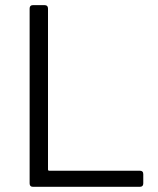

<svg xmlns="http://www.w3.org/2000/svg" viewBox="-20 -720 608 740"><path d="M519 0H106.9Q94.2 0 94.2 -13.2V-687Q94.2 -700.2 106.9 -700.2H151.9Q165 -700.2 165 -687V-66.9Q165 -62 169.9 -62H519Q532.2 -62 532.2 -48.8V-13.2Q532.2 0 519 0Z"/></svg>

Font: Barlow
Style: Regular
Weight: 400
Designer: Jeremy Tribby
Foundry: Jeremy Tribby
Version: Version 1.101